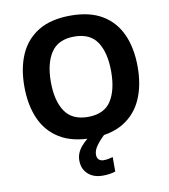

<svg xmlns="http://www.w3.org/2000/svg" viewBox="-101 -810 998 1135"><g transform="rotate(-10 398.0 -242.5)"><path d="M738 -358Q738 -247 701.5 -164.5Q665 -82 589.5 -36Q514 10 398 10Q282 10 206.5 -36Q131 -82 94.5 -165Q58 -248 58 -359Q58 -470 94.5 -552Q131 -634 206.5 -679.5Q282 -725 399 -725Q515 -725 590 -679.5Q665 -634 701.5 -551.5Q738 -469 738 -358ZM217 -358Q217 -246 260 -181.5Q303 -117 398 -117Q495 -117 537 -181.5Q579 -246 579 -358Q579 -470 537 -534.5Q495 -599 399 -599Q303 -599 260 -534.5Q217 -470 217 -358ZM405 111Q405 131 416 141Q427 151 444 151Q460 151 475 148Q490 145 500 142V229Q484 234 466 237Q448 240 424 240Q368 240 335 209Q302 178 302 128Q302 84 334 46Q366 8 412 -17L477 0Q443 32 424 59Q405 86 405 111Z"/></g></svg>

Font: Noto Sans
Style: Bold
Weight: 700
Designer: Monotype Design Team
Foundry: Monotype Imaging Inc.
Version: Version 2.000;GOOG;noto-source:20170915:90ef993387c0; ttfaut